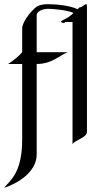

<svg xmlns="http://www.w3.org/2000/svg" viewBox="-35 -667 503 916"><path d="M379.9 -630.9C379.9 -643.1 379.9 -647 376 -647C371.1 -647 363.8 -641.1 358.9 -637.2C354 -631.8 344.2 -631.8 344.2 -631.8L335 -623C296.9 -642.1 227.1 -647 192.9 -647C180.2 -647 148.9 -646 130.9 -627.9C85 -585 70.8 -545.9 70.8 -532.2V-418C55.2 -398.9 32.2 -380.9 3.9 -361.8H70.8V0C70.8 162.1 8.8 196.8 -15.1 229C42 210.9 140.1 157.2 140.1 69.8V-361.8C213.9 -361.8 250 -403.8 288.1 -418H140.1V-595.2C140.1 -611.8 167 -625 194.8 -625C213.9 -625 289.1 -619.1 315.9 -605L303.2 -594.2C285.2 -578.1 255.9 -568.8 255.9 -564C255.9 -560.1 267.1 -557.1 271 -557.1C273.9 -557.1 274.9 -562 274.9 -562H311V21C321.8 1 379.9 -9.8 379.9 -38.1Z"/></svg>

Font: Pierce
Style: Roman
Weight: 500
Version: Version 0.2.0